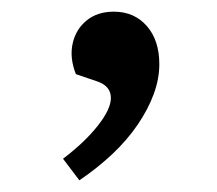

<svg xmlns="http://www.w3.org/2000/svg" viewBox="-20 -141 371 329"><path d="M116 168 88 131Q125 103 147.5 74.5Q170 46 170 27Q170 17 164.5 10Q159 3 148 -1L110 -14Q99 -42 104.5 -66.5Q110 -91 128.5 -106Q147 -121 175 -121Q210 -121 231.5 -96.5Q253 -72 253 -31Q253 -6 243.5 20Q234 46 216 72.5Q198 99 172.5 123Q147 147 116 168Z"/></svg>

Font: Literata
Style: Italic
Weight: 400
Italic angle: -2°
Designer: Latin by Veronika Burian and Jose Scaglione. Greek by Irene Vlachou. Cyrillic by Vera Evstafieva
Foundry: TypeTogether
Version: Version 3.103;gftools[0.9.29]